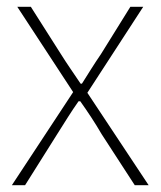

<svg xmlns="http://www.w3.org/2000/svg" viewBox="-20 -547 474 567"><path d="M15 0H54L149 -151C170 -184 190 -217 212 -248H217C239 -217 261 -184 280 -151L378 0H419L238 -273L403 -527H365L278 -387C258 -358 241 -330 222 -300H218C198 -330 178 -358 160 -387L71 -527H31L196 -275Z"/></svg>

Font: Noto Sans CJK Thin
Style: Regular
Weight: 100
Designer: Ryoko NISHIZUKA (kana & ideographs); Paul D. Hunt (Latin, Greek & Cyrillic); Wenlong ZHANG (bopomofo); Sandoll Communica
Foundry: Adobe Systems Incorporated
Version: Version 1.000;PS 1;hotconv 1.0.78;makeotf.lib2.5.61930